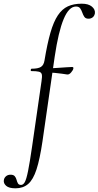

<svg xmlns="http://www.w3.org/2000/svg" viewBox="-124 -746 534 1041"><path d="M-39.8 275Q-75.2 275 -90.4 261.6Q-105.6 248.2 -103.2 231.6Q-101.8 218.8 -91.9 210Q-82 201.2 -66.8 201.2Q-50.8 201.2 -43.9 209.5Q-37 217.8 -34.2 228.9Q-31.4 240 -26.7 248.3Q-22 256.6 -9.8 256.6Q1.8 256.6 10.4 241.5Q19 226.4 28.1 181.4Q37.2 136.4 50.2 47L101.2 -306Q105.2 -331 102.7 -342.4Q100.2 -353.8 87.1 -357.2Q74 -360.6 45.8 -360.6Q41.8 -360.6 42.7 -367Q43.6 -373.4 46.6 -373.4Q82.6 -373.4 97.9 -383.2Q113.2 -393 117.2 -418Q132.2 -509 149.4 -568.6Q166.6 -628.2 189.6 -662.7Q212.6 -697.2 244 -711.6Q275.4 -726 319.2 -726Q355.4 -726 374.2 -710.3Q393 -694.6 390.6 -673.8Q387.6 -658.6 378 -651.6Q368.4 -644.6 356 -644.6Q340.2 -644.6 333.4 -654.6Q326.6 -664.6 322.2 -677.6Q317.8 -690.6 310.8 -700.6Q303.8 -710.6 288 -710.6Q249.4 -710.6 221 -642.3Q192.6 -574 172.6 -439L106.2 21Q92.2 116.2 74.1 172.1Q56 228 28.7 251.5Q1.4 275 -39.8 275ZM240 -342.2Q228.6 -343.8 211.4 -346.4Q194.2 -349 173.5 -350.8Q152.8 -352.6 131.2 -352.6L133.2 -375.6Q154.6 -375.6 183.4 -377.6Q212.2 -379.6 236.1 -381.2Q260 -382.8 266.6 -382.8Q271.6 -382.8 273.1 -380.4Q274.6 -378 273.6 -374Q272.4 -366 261.6 -353.3Q250.8 -340.6 240 -342.2Z"/></svg>

Font: Cormorant Light
Style: Italic
Weight: 300
Italic angle: -10°
Designer: Christian Thalmann (Catharsis Fonts)
Foundry: Catharsis Fonts
Version: Version 4.000